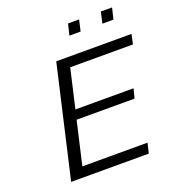

<svg xmlns="http://www.w3.org/2000/svg" viewBox="-154 -1003 1035 1127"><g transform="rotate(-20 363.5 -440.0)"><path d="M381 -810 398 -880H467L451 -810ZM587 -810 603 -880H673L656 -810ZM97 0 257 -695H727L714 -634H322L266 -391H629L614 -332H252L190 -63H597L582 0Z"/></g></svg>

Font: Coval
Style: ExtraLight Italic
Weight: 200
Foundry: Context Ltd
Version: Version 001.000